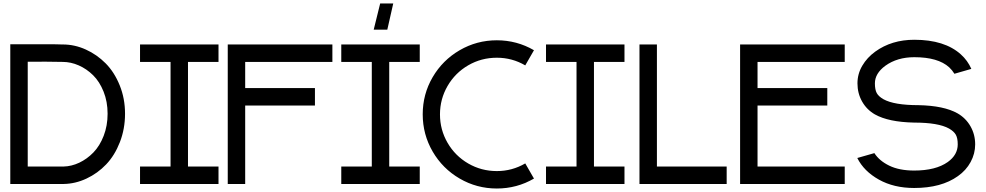

<svg xmlns="http://www.w3.org/2000/svg" viewBox="-20 -1055 5653 1101"><path d="M151 -801Q102 -801 63 -801H39V0H139H142H344H345Q412 -1 476 -31Q540 -61 589 -112.5Q638 -164 667.5 -240Q697 -316 697 -403Q697 -490 666.5 -565.5Q636 -641 586 -691.5Q536 -742 472 -771Q408 -800 340 -800H339Q339 -800 333.5 -800Q328 -800 318 -800.5Q308 -801 294.5 -801Q281 -801 263.5 -801Q246 -801 228.5 -801Q211 -801 190.5 -801Q170 -801 151 -801ZM151 -701Q242 -702 339 -700Q386 -700 431.5 -680Q477 -660 514 -623.5Q551 -587 574 -529.5Q597 -472 597 -403Q597 -334 574.5 -276Q552 -218 515.5 -180.5Q479 -143 434.5 -122Q390 -101 344 -100H142H139V-701Q141 -701 145 -701Q149 -701 151 -701Z M783 -800H958H1058H1233V-700H1058V-100H1233V0H1058H958H783V-100H958V-700H783Z M1286 -800V-700V-550V-450V0H1386V-450H1786V-550H1386V-700H1886V-800H1386Z M2235 -1035 2201 -885H2123L2160 -1035ZM1937 -800H2112H2212H2387V-700H2212V-100H2387V0H2212H2112H1937V-100H2112V-700H1937Z M2829 -824Q2714 -824 2616 -767Q2518 -710 2461 -612.5Q2404 -515 2404 -399.5Q2404 -284 2461 -186Q2518 -88 2616 -31Q2714 26 2829 26Q2944 26 3042 -31L2992 -118Q2917 -74 2829 -74Q2740 -74 2665 -117.5Q2590 -161 2546.5 -236Q2503 -311 2503 -399Q2503 -487 2546.5 -562Q2590 -637 2665 -680.5Q2740 -724 2829 -724Q2917 -724 2992 -680L3042 -767Q2944 -824 2829 -824Z M3111 -800H3286H3386H3561V-700H3386V-100H3561V0H3386H3286H3111V-100H3286V-700H3111Z M3647 -800V0H4147V-100H3747V-800Z M4224 -800V-700V-550V-450V-100V0H4824V-100H4324V-450H4724V-550H4324V-700H4824V-800H4324Z M5223 -827Q5397 -827 5490 -743Q5529 -708 5550 -660L5453 -632Q5441 -652 5423 -669Q5359 -727 5223 -727Q5125 -727 5057 -678Q4997 -634 4997 -577Q4997 -541 5007.5 -521.5Q5018 -502 5046 -486Q5107 -452 5247 -452Q5393 -449 5471 -405Q5518 -378 5545 -331Q5572 -284 5572 -227Q5572 -174 5546 -126Q5520 -78 5473 -45Q5378 23 5222 23Q5106 23 5020 -25Q4934 -73 4896 -149L4994 -177Q5022 -133 5079.5 -105Q5137 -77 5222 -77Q5346 -77 5415 -126Q5472 -167 5472 -227Q5472 -263 5461 -282.5Q5450 -302 5422 -318Q5361 -352 5222 -352Q5075 -355 4997 -399Q4950 -426 4923.5 -473Q4897 -520 4897 -577Q4897 -631 4924.5 -678Q4952 -725 4999 -759Q5093 -827 5223 -827Z"/></svg>

Font: Serreria Sobria
Style: Medium
Weight: 500
Version: Version 001.000